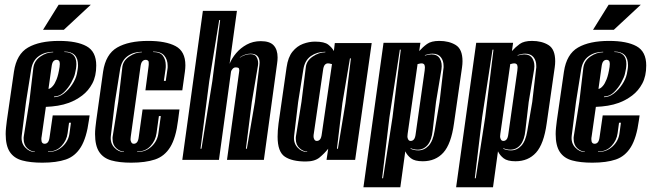

<svg xmlns="http://www.w3.org/2000/svg" viewBox="-20 -676 2753 812"><path d="M159 12Q108 12 73.5 2.5Q39 -7 21.5 -33.5Q4 -60 4 -109Q4 -122 5.5 -136Q7 -150 9 -166L39 -373Q50 -447 98.5 -475Q147 -503 230 -503Q305 -503 346 -480.5Q387 -458 387 -399Q387 -354 370.5 -323Q354 -292 327.5 -272Q301 -252 271 -241Q249 -233 224.5 -229Q200 -225 174 -224L156 -98Q155 -95 155 -92Q155 -89 155 -86Q155 -68 169 -68Q177 -68 182.5 -74.5Q188 -81 190 -98L203 -188H359L356 -167Q346 -93 322 -54Q298 -15 258.5 -1.5Q219 12 159 12ZM208 -265Q230 -265 250 -280.5Q270 -296 285 -318.5Q300 -341 305 -363Q307 -374 308.5 -383Q310 -392 310 -400Q310 -458 252 -458V-456Q303 -456 303 -405Q303 -388 297 -364Q294 -350 281.5 -327Q269 -304 250.5 -286Q232 -268 209 -268ZM127 -33V-35Q111 -35 95.5 -49Q80 -63 80 -89Q80 -92 80 -95Q80 -98 81 -102L104 -245L121 -389Q125 -419 151 -437Q177 -455 205 -455V-457Q170 -457 144 -438.5Q118 -420 112 -383L90 -245L72 -103Q68 -72 86.5 -52.5Q105 -33 127 -33ZM185 -300Q194 -301 204 -313Q212 -322 219.5 -341Q227 -360 232 -393Q232 -397 232.5 -400Q233 -403 233 -405Q233 -411 231 -417Q227 -423 219 -423Q211 -423 205.5 -416.5Q200 -410 198 -393ZM183 -33Q219 -33 244.5 -56.5Q270 -80 274 -113L280 -157H272L266 -113Q262 -82 240 -58.5Q218 -35 183 -35ZM162 -550 228 -656H364L250 -550Z M535 12Q485 12 451 2.5Q417 -7 399.5 -33.5Q382 -60 382 -109Q382 -122 383.5 -136Q385 -150 387 -166L416 -373Q427 -447 475.5 -475Q524 -503 607 -503Q681 -503 722.5 -481Q764 -459 764 -400Q764 -394 763.5 -387.5Q763 -381 762 -373L751 -294H595L608 -393Q609 -398 609 -402Q609 -406 609 -409Q609 -415 608 -417Q604 -423 596 -423Q588 -423 582 -416.5Q576 -410 574 -393L533 -98Q532 -94 532 -87Q532 -80 535 -75Q538 -68 546 -68Q554 -68 559.5 -74.5Q565 -81 567 -98L583 -213H739L733 -167Q724 -93 700 -54Q676 -15 635.5 -1.5Q595 12 535 12ZM673 -334H681L688 -382Q689 -386 689 -390Q689 -394 689 -398Q689 -424 674.5 -441Q660 -458 628 -458L627 -456Q657 -456 669 -440Q681 -424 681 -400Q681 -396 681 -391.5Q681 -387 680 -382ZM504 -33V-35Q488 -35 472 -49Q456 -63 456 -89Q456 -92 456 -95.5Q456 -99 457 -102L480 -245L497 -389Q499 -418 526 -436.5Q553 -455 580 -455V-457Q545 -457 519.5 -438.5Q494 -420 488 -383L466 -245L449 -103Q445 -72 463 -52.5Q481 -33 504 -33ZM560 -33Q596 -33 621 -56.5Q646 -80 650 -113L660 -185H652L642 -113Q638 -82 616.5 -58.5Q595 -35 560 -35Z M751 0 838 -630H982L951 -406Q960 -429 978.5 -451Q997 -473 1023.5 -487.5Q1050 -502 1083 -502Q1121 -502 1137.5 -484Q1154 -466 1154 -433Q1154 -427 1153.5 -421Q1153 -415 1152 -408L1096 0H940L991 -370Q992 -373 992 -378Q992 -387 988 -389Q984 -391 977 -391Q969 -391 963.5 -384.5Q958 -378 957 -373L906 0ZM828 -47H832L878 -333L911 -591H907L865 -333ZM1020 -47H1024L1058 -245L1077 -399Q1077 -402 1077.5 -404.5Q1078 -407 1078 -410Q1078 -449 1040 -449Q1017 -449 995 -434L994 -432Q1017 -447 1040 -447Q1060 -447 1067 -431Q1074 -415 1071 -399L1045 -245Z M1273 7Q1215 7 1184.5 -13.5Q1154 -34 1154 -98Q1154 -111 1155 -124.5Q1156 -138 1158 -154L1192 -391Q1198 -434 1217 -457.5Q1236 -481 1261.5 -490.5Q1287 -500 1312 -500Q1352 -500 1368.5 -487Q1385 -474 1392 -460L1396 -494H1552L1482 0H1361L1368 -47Q1352 -27 1331.5 -10Q1311 7 1273 7ZM1279 -33V-35Q1263 -35 1247 -49Q1231 -63 1231 -89Q1231 -92 1231 -95.5Q1231 -99 1232 -102L1255 -245L1273 -389Q1275 -418 1302 -436.5Q1329 -455 1356 -455V-457Q1321 -457 1295 -439Q1269 -421 1263 -383L1241 -245L1224 -103Q1220 -72 1238 -52.5Q1256 -33 1279 -33ZM1405 -47H1409L1441 -240L1464 -429H1460L1428 -240ZM1320 -80Q1328 -80 1333.5 -86.5Q1339 -93 1341 -110L1384 -405L1379 -406Q1376 -407 1373 -407.5Q1370 -408 1367 -408Q1359 -408 1353.5 -401.5Q1348 -395 1346 -378L1307 -110Q1306 -106 1306 -99Q1306 -92 1309 -87Q1312 -80 1320 -80Z M1517 116 1602 -495H1758L1753 -460Q1768 -477 1786 -490Q1804 -503 1838 -503Q1879 -503 1907.5 -485.5Q1936 -468 1936 -417Q1936 -411 1935.5 -404.5Q1935 -398 1934 -391L1900 -154Q1888 -67 1855 -30.5Q1822 6 1768 6Q1734 6 1718 -6.5Q1702 -19 1694 -36L1673 116ZM1596 78H1600L1640 -180L1675 -466H1671L1627 -180ZM1716 -47Q1731 -40 1749 -40Q1774 -40 1792.5 -59.5Q1811 -79 1818 -122L1839 -245L1855 -383Q1856 -387 1856 -390.5Q1856 -394 1856 -397Q1856 -420 1844 -434.5Q1832 -449 1809 -449Q1795 -449 1777 -443V-441Q1794 -446 1805 -446Q1830 -446 1840.5 -427.5Q1851 -409 1847 -383L1824 -245L1810 -125Q1806 -84 1789 -63.5Q1772 -43 1746 -43Q1732 -43 1717 -49ZM1717 -80Q1725 -80 1730.5 -86.5Q1736 -93 1738 -110L1776 -378Q1776 -382 1776.5 -385Q1777 -388 1777 -390Q1777 -396 1775 -402Q1771 -408 1763 -408Q1760 -408 1757 -407.5Q1754 -407 1751 -406L1746 -405L1704 -110Q1704 -107 1703.5 -104Q1703 -101 1703 -99Q1703 -92 1706 -87Q1709 -80 1717 -80Z M1909 116 1994 -495H2150L2145 -460Q2160 -477 2178 -490Q2196 -503 2230 -503Q2271 -503 2299.5 -485.5Q2328 -468 2328 -417Q2328 -411 2327.5 -404.5Q2327 -398 2326 -391L2292 -154Q2280 -67 2247 -30.5Q2214 6 2160 6Q2126 6 2110 -6.5Q2094 -19 2086 -36L2065 116ZM1988 78H1992L2032 -180L2067 -466H2063L2019 -180ZM2108 -47Q2123 -40 2141 -40Q2166 -40 2184.5 -59.5Q2203 -79 2210 -122L2231 -245L2247 -383Q2248 -387 2248 -390.5Q2248 -394 2248 -397Q2248 -420 2236 -434.5Q2224 -449 2201 -449Q2187 -449 2169 -443V-441Q2186 -446 2197 -446Q2222 -446 2232.5 -427.5Q2243 -409 2239 -383L2216 -245L2202 -125Q2198 -84 2181 -63.5Q2164 -43 2138 -43Q2124 -43 2109 -49ZM2109 -80Q2117 -80 2122.5 -86.5Q2128 -93 2130 -110L2168 -378Q2168 -382 2168.5 -385Q2169 -388 2169 -390Q2169 -396 2167 -402Q2163 -408 2155 -408Q2152 -408 2149 -407.5Q2146 -407 2143 -406L2138 -405L2096 -110Q2096 -107 2095.5 -104Q2095 -101 2095 -99Q2095 -92 2098 -87Q2101 -80 2109 -80Z M2485 12Q2434 12 2399.5 2.5Q2365 -7 2347.5 -33.5Q2330 -60 2330 -109Q2330 -122 2331.5 -136Q2333 -150 2335 -166L2365 -373Q2376 -447 2424.5 -475Q2473 -503 2556 -503Q2631 -503 2672 -480.5Q2713 -458 2713 -399Q2713 -354 2696.5 -323Q2680 -292 2653.5 -272Q2627 -252 2597 -241Q2575 -233 2550.5 -229Q2526 -225 2500 -224L2482 -98Q2481 -95 2481 -92Q2481 -89 2481 -86Q2481 -68 2495 -68Q2503 -68 2508.5 -74.5Q2514 -81 2516 -98L2529 -188H2685L2682 -167Q2672 -93 2648 -54Q2624 -15 2584.5 -1.5Q2545 12 2485 12ZM2534 -265Q2556 -265 2576 -280.5Q2596 -296 2611 -318.5Q2626 -341 2631 -363Q2633 -374 2634.5 -383Q2636 -392 2636 -400Q2636 -458 2578 -458V-456Q2629 -456 2629 -405Q2629 -388 2623 -364Q2620 -350 2607.5 -327Q2595 -304 2576.5 -286Q2558 -268 2535 -268ZM2453 -33V-35Q2437 -35 2421.5 -49Q2406 -63 2406 -89Q2406 -92 2406 -95Q2406 -98 2407 -102L2430 -245L2447 -389Q2451 -419 2477 -437Q2503 -455 2531 -455V-457Q2496 -457 2470 -438.5Q2444 -420 2438 -383L2416 -245L2398 -103Q2394 -72 2412.5 -52.5Q2431 -33 2453 -33ZM2511 -300Q2520 -301 2530 -313Q2538 -322 2545.5 -341Q2553 -360 2558 -393Q2558 -397 2558.5 -400Q2559 -403 2559 -405Q2559 -411 2557 -417Q2553 -423 2545 -423Q2537 -423 2531.5 -416.5Q2526 -410 2524 -393ZM2509 -33Q2545 -33 2570.5 -56.5Q2596 -80 2600 -113L2606 -157H2598L2592 -113Q2588 -82 2566 -58.5Q2544 -35 2509 -35ZM2488 -550 2554 -656H2690L2576 -550Z"/></svg>

Font: Alumni Sans Inline One
Style: Italic
Weight: 400
Italic angle: -8°
Designer: Robert E. Leuschke
Foundry: Robert E. Leuschke
Version: Version 1.100; ttfautohint (v1.8.3)